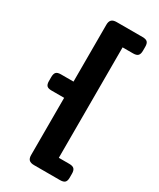

<svg xmlns="http://www.w3.org/2000/svg" viewBox="-207 -817 791 953"><g transform="rotate(30 188.5 -340.0)"><path d="M126 34V-294H54Q34 -294 26.5 -302Q19 -310 19 -328V-351Q19 -370 26.5 -378.5Q34 -387 54 -387H126V-713Q126 -732 135 -741Q144 -750 164 -750H312Q332 -750 340 -742Q348 -734 348 -715V-692Q348 -673 340 -664.5Q332 -656 312 -656H252V-23H312Q332 -23 340 -14.5Q348 -6 348 13V36Q348 54 340 62Q332 70 312 70H164Q144 70 135 61.5Q126 53 126 34Z"/></g></svg>

Font: Mitr
Style: Regular
Weight: 400
Designer: Thanarat Vachiruckul
Foundry: Cadson Demak
Version: Version 1.003